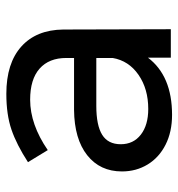

<svg xmlns="http://www.w3.org/2000/svg" viewBox="2 -574 576 621"><g transform="rotate(-90 290.5 -264.0)"><path d="M414 0V-74Q355 4 229 4Q174 4 132.5 -17Q91 -38 68.5 -75Q46 -112 46 -158Q46 -229 98.5 -270.5Q151 -312 245 -313H413V-338Q413 -394 378.5 -424.5Q344 -455 278 -455Q198 -455 115 -398L76 -462Q133 -499 181.5 -515.5Q230 -532 297 -532Q396 -532 450 -483.5Q504 -435 505 -348L506 0ZM413 -188V-241H258Q195 -241 164.5 -222Q134 -203 134 -162Q134 -121 165 -97Q196 -73 248 -73Q313 -73 358.5 -104.5Q404 -136 413 -188Z"/></g></svg>

Font: Montserrat arm2
Style: Regular
Weight: 400
Designer: Julieta Ulanovsky
Foundry: Julieta Ulanovsky
Version: Version 6.000